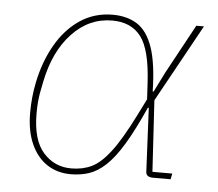

<svg xmlns="http://www.w3.org/2000/svg" viewBox="-44 -566 711 626"><g transform="rotate(5 312.0 -253.0)"><path d="M539 -19 535 0H477Q466 0 460 -4.5Q454 -9 454 -19L444 -226H441Q407 -150 378.5 -103Q350 -56 323 -31Q296 -6 268.5 3Q241 12 209 12Q165 12 131.5 -10Q98 -32 79 -74.5Q60 -117 60 -176Q60 -202 62.5 -227Q65 -252 70 -276Q84 -345 115.5 -400Q147 -455 194 -486.5Q241 -518 301 -518Q348 -518 381 -497Q414 -476 432 -424.5Q450 -373 452 -280H455L488 -346L575 -506H600L460 -252L474 -19ZM209 -7Q246 -7 275.5 -21Q305 -35 336.5 -76Q368 -117 409 -199L436 -253L433 -307Q427 -415 395 -457Q363 -499 301 -499Q225 -499 169.5 -440Q114 -381 94 -282L87 -247Q84 -231 82.5 -214Q81 -197 81 -176Q81 -89 117.5 -48Q154 -7 209 -7Z"/></g></svg>

Font: IBM Plex Sans Thin
Style: Italic
Weight: 250
Italic angle: -11.31°
Designer: Mike Abbink, Paul van der Laan, Pieter van Rosmalen
Foundry: Bold Monday
Version: Version 3.201